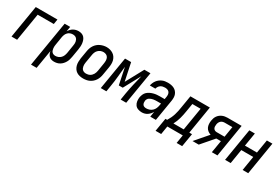

<svg xmlns="http://www.w3.org/2000/svg" viewBox="54 -1518 3892 2701"><g transform="rotate(30 2000.0 -168.0)"><path d="M37 0 125 -530H477L464 -450H202L128 0Z M472 205 594 -530H684L671 -452Q683 -471 699 -488Q715 -505 735 -516.5Q755 -528 776.5 -533Q798 -538 820 -538Q846 -538 870 -529.5Q894 -521 910 -503Q926 -485 934.5 -461.5Q943 -438 946 -413Q949 -388 947 -361.5Q945 -335 941 -309L919 -179Q915 -156 908.5 -133Q902 -110 890 -88.5Q878 -67 861 -48Q844 -29 822.5 -16Q801 -3 777.5 2.5Q754 8 730 8Q707 8 686 1.5Q665 -5 649.5 -20Q634 -35 625.5 -55Q617 -75 613 -96L563 205ZM706 -72Q729 -72 752 -81Q775 -90 792 -107.5Q809 -125 818 -147.5Q827 -170 831 -193L852 -323Q855 -339 856 -355Q857 -371 854.5 -386Q852 -401 845.5 -415Q839 -429 828 -439Q817 -449 802 -453.5Q787 -458 770 -458Q749 -458 728 -450.5Q707 -443 691 -426.5Q675 -410 666.5 -389.5Q658 -369 654 -348L633 -218Q630 -202 628.5 -185Q627 -168 629 -152.5Q631 -137 635.5 -121.5Q640 -106 650 -94.5Q660 -83 675 -77.5Q690 -72 706 -72Z M1203 8Q1174 8 1146.5 2Q1119 -4 1096 -19Q1073 -34 1058 -57Q1043 -80 1036 -106.5Q1029 -133 1029.5 -162.5Q1030 -192 1034 -221L1056 -351Q1060 -376 1068.5 -400.5Q1077 -425 1091.5 -447.5Q1106 -470 1127 -488.5Q1148 -507 1172 -518Q1196 -529 1221.5 -535Q1247 -541 1272 -541Q1302 -541 1329 -533.5Q1356 -526 1379 -511Q1402 -496 1417.5 -473Q1433 -450 1440 -423.5Q1447 -397 1446.5 -367.5Q1446 -338 1441 -309L1419 -179Q1415 -154 1406.5 -129.5Q1398 -105 1383.5 -82.5Q1369 -60 1348.5 -42Q1328 -24 1304 -12.5Q1280 -1 1254 3.5Q1228 8 1203 8ZM1205 -72Q1220 -72 1236 -75.5Q1252 -79 1266 -87Q1280 -95 1291.5 -107Q1303 -119 1311 -133Q1319 -147 1323.5 -162Q1328 -177 1331 -193L1352 -323Q1356 -347 1355.5 -371.5Q1355 -396 1345 -416.5Q1335 -437 1314 -447.5Q1293 -458 1268 -458Q1245 -458 1222.5 -449Q1200 -440 1183 -422.5Q1166 -405 1157 -382.5Q1148 -360 1145 -337L1123 -207Q1120 -191 1119.5 -175Q1119 -159 1121.5 -144Q1124 -129 1130 -115Q1136 -101 1147.5 -91Q1159 -81 1174 -76.5Q1189 -72 1205 -72Q1205 -72 1205 -72Q1205 -72 1205 -72Z M1487 0 1575 -530H1674L1734 -244L1889 -530H1988L1900 0H1810L1827 -106Q1834 -147 1842 -187.5Q1850 -228 1859.5 -268Q1869 -308 1879 -348Q1889 -388 1898 -429L1752 -159H1688L1632 -429Q1627 -388 1623.5 -348Q1620 -308 1616 -267.5Q1612 -227 1607 -186.5Q1602 -146 1595 -106L1578 0Z M2156 8Q2123 8 2093 -3Q2063 -14 2045.5 -39Q2028 -64 2023.5 -96.5Q2019 -129 2024 -161Q2029 -186 2039.5 -211Q2050 -236 2070 -254.5Q2090 -273 2114 -284.5Q2138 -296 2163.5 -303Q2189 -310 2214 -312.5Q2239 -315 2265 -315H2343L2350 -358Q2353 -378 2350.5 -397.5Q2348 -417 2336.5 -431.5Q2325 -446 2306.5 -452Q2288 -458 2268 -458Q2250 -458 2231.5 -454Q2213 -450 2197 -439Q2181 -428 2170.5 -411.5Q2160 -395 2156 -377H2066Q2071 -400 2080 -421.5Q2089 -443 2103.5 -462.5Q2118 -482 2137.5 -497Q2157 -512 2178.5 -521.5Q2200 -531 2223 -534.5Q2246 -538 2268 -538Q2295 -538 2320.5 -533.5Q2346 -529 2368.5 -518Q2391 -507 2407.5 -488.5Q2424 -470 2433 -447Q2442 -424 2442.5 -397.5Q2443 -371 2439 -345L2382 0H2291L2305 -87Q2294 -66 2278 -48Q2262 -30 2242.5 -17Q2223 -4 2200.5 2Q2178 8 2156 8ZM2182 -72Q2207 -72 2232.5 -80.5Q2258 -89 2278 -107.5Q2298 -126 2309 -151Q2320 -176 2324 -201L2330 -235H2265Q2250 -235 2235 -234Q2220 -233 2205.5 -230.5Q2191 -228 2176 -222.5Q2161 -217 2147.5 -208.5Q2134 -200 2126 -186.5Q2118 -173 2115 -158Q2113 -142 2115 -125.5Q2117 -109 2125.5 -96Q2134 -83 2149.5 -77.5Q2165 -72 2182 -72Z M2455 135 2491 -80H2519Q2537 -109 2551.5 -140Q2566 -171 2576 -202.5Q2586 -234 2592.5 -266.5Q2599 -299 2604 -331L2637 -530H2953L2879 -80H2923L2887 135H2797L2819 0H2568L2546 135ZM2788 -80 2849 -450H2715L2693 -318Q2688 -288 2682 -257.5Q2676 -227 2667.5 -197Q2659 -167 2647.5 -137.5Q2636 -108 2621 -80Z M2977 0 3153 -204Q3127 -212 3105 -229Q3083 -246 3071.5 -270Q3060 -294 3058 -323Q3056 -352 3061 -381Q3064 -402 3071 -422Q3078 -442 3090.5 -460Q3103 -478 3120.5 -492Q3138 -506 3158 -514.5Q3178 -523 3199 -526.5Q3220 -530 3240 -530H3469L3382 0H3291L3324 -198H3249L3078 0ZM3210 -278H3337L3365 -450H3240Q3224 -450 3207.5 -445Q3191 -440 3178.5 -428Q3166 -416 3159 -400.5Q3152 -385 3150 -369Q3147 -352 3148 -335.5Q3149 -319 3156.5 -305.5Q3164 -292 3178.5 -285Q3193 -278 3210 -278Z M3506 0 3594 -530H3684L3648 -313H3843L3879 -530H3969L3882 0H3791L3829 -233H3635L3597 0Z"/></g></svg>

Font: Iosevka Curly Medium Oblique
Style: Regular
Weight: 500
Italic angle: -9°
Monospace: yes
Designer: Belleve Invis
Foundry: Belleve Invis
Version: Version 11.1.0; ttfautohint (v1.8.3)